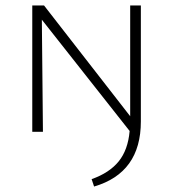

<svg xmlns="http://www.w3.org/2000/svg" viewBox="-20 -482 633 702"><path d="M456 -462H495V-38Q495 150 324 200L315 173Q380 150 414 108Q448 66 454 -3L133 -410L137 0H98V-462H141L456 -57Z"/></svg>

Font: EauTestSC Light
Style: Regular
Weight: 300
Designer: Christian Thalmann (Catharsis Fonts)
Version: Version 0.001;PS 000.001;hotconv 1.0.88;makeotf.lib2.5.64775